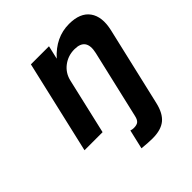

<svg xmlns="http://www.w3.org/2000/svg" viewBox="-206 -691 1051 1051"><g transform="rotate(-45 319.5 -165.5)"><path d="M417 -430Q367 -430 329 -401Q291 -372 280 -324L205 0H65L190 -540H330L312 -462Q390 -549 494 -549Q580 -549 616 -499Q652 -449 632 -362L526 94Q511 160 475.5 189Q440 218 375 218Q343 218 293 213L319 101Q330 105 343 105Q366 105 377 95.5Q388 86 393 63L485 -333Q507 -430 417 -430Z"/></g></svg>

Font: Miedinger
Style: Bold-Italic
Weight: 700
Italic angle: -13°
Version: Version 001.000